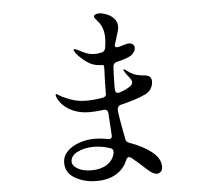

<svg xmlns="http://www.w3.org/2000/svg" viewBox="-56 -874 1113 968"><g transform="rotate(-5 500.0 -389.5)"><path d="M574 -147Q642 -123 685.5 -89Q729 -55 729 -13Q729 5 720 13Q711 21 701 21Q681 21 653 -5Q619 -37 579 -70Q571 -75 567 -75Q557 -75 551 -60Q534 -17 493.5 7Q453 31 395 31Q334 31 286.5 4Q239 -23 239 -73Q239 -108 263.5 -132.5Q288 -157 325.5 -169.5Q363 -182 401 -182Q432 -182 468 -175L474 -174Q492 -174 490 -194L483 -305Q481 -326 460 -323Q418 -318 390 -318Q333 -318 290 -342Q247 -366 229 -407Q226 -416 226 -418Q226 -423 230 -423Q233 -423 237 -420Q241 -417 243 -416Q260 -405 297 -391Q334 -377 377 -377Q416 -377 459 -384Q479 -387 479 -402Q479 -466 482 -527V-533Q482 -549 476 -549Q443 -549 420 -559Q399 -569 377 -587.5Q355 -606 344 -621Q336 -635 336 -637Q336 -641 340 -641Q344 -641 358 -635Q363 -632 379 -624Q395 -616 409.5 -612Q424 -608 440 -608Q457 -608 474 -612Q492 -615 495 -633Q500 -661 500 -685Q500 -719 487 -746Q481 -759 465 -777Q460 -782 456.5 -787Q453 -792 453 -796Q453 -802 461 -806Q469 -810 480 -810Q495 -810 516.5 -802Q538 -794 554 -777Q570 -760 570 -735Q570 -725 565.5 -709.5Q561 -694 556 -679Q548 -655 545 -643V-641Q545 -632 557 -632Q561 -632 569 -634Q579 -637 585 -639Q591 -641 595 -642Q609 -646 615 -646Q628 -646 636 -639.5Q644 -633 644 -621Q644 -609 635 -597Q626 -585 610 -578Q580 -565 549 -559Q530 -554 529 -537Q526 -495 526 -455Q525 -444 525.5 -435.5Q526 -427 526 -421Q526 -402 542 -402L550 -404Q580 -414 601 -428Q616 -438 616 -450Q616 -459 607.5 -470Q599 -481 597 -484Q587 -496 585 -500Q577 -513 577 -515Q577 -518 580 -518Q584 -518 598 -507Q626 -485 659 -481Q665 -480 683 -478Q701 -476 709 -467Q716 -460 716 -444Q716 -426 705.5 -408.5Q695 -391 672 -381Q631 -361 548 -341Q529 -335 532 -309Q536 -277 542.5 -243Q549 -209 551 -197L556 -170Q557 -153 574 -147ZM492 -103V-108Q492 -124 477 -128Q437 -142 393 -142Q347 -142 312 -124.5Q277 -107 277 -77Q277 -56 304.5 -40.5Q332 -25 374 -25Q421 -25 452.5 -45.5Q484 -66 492 -103Z"/></g></svg>

Font: Shippori Mincho B1 Medium
Style: Regular
Weight: 500
Designer: FONTDASU
Foundry: FONTDASU / Google Inc. / but / Adobe
Version: Version 3.110; ttfautohint (v1.8.3)